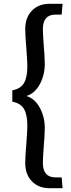

<svg xmlns="http://www.w3.org/2000/svg" viewBox="-20 -800 372 1012"><path d="M242 192Q183 192 148 155.5Q113 119 113 59Q113 25 119 -45Q120 -58 122 -88.5Q124 -119 124 -140Q124 -195 106.5 -225.5Q89 -256 45 -264V-324Q89 -332 106.5 -362.5Q124 -393 124 -448Q124 -469 122 -499.5Q120 -530 119 -543Q113 -613 113 -647Q113 -707 148 -743.5Q183 -780 242 -780H310L305 -723H273Q206 -723 206 -647Q206 -624 210 -568Q216 -502 216 -462Q216 -404 189.5 -355.5Q163 -307 119 -294Q163 -281 189.5 -232.5Q216 -184 216 -126Q216 -86 210 -20Q206 36 206 59Q206 135 273 135H305L310 192Z"/></svg>

Font: Enriqueta Medium
Style: Regular
Weight: 500
Designer: Viviana Monsalve, Gustavo Ibarra
Foundry: 72Puntos
Version: Version 2.000